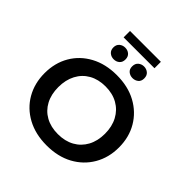

<svg xmlns="http://www.w3.org/2000/svg" viewBox="-224 -998 1166 1166"><g transform="rotate(45 359.5 -415.0)"><path d="M359 10Q263 10 191 -29Q119 -68 79.5 -136.5Q40 -205 40 -292Q40 -380 79.5 -448Q119 -516 191 -555Q263 -594 359 -594Q456 -594 527.5 -555Q599 -516 639 -448Q679 -380 679 -292Q679 -205 639 -136.5Q599 -68 527.5 -29Q456 10 359 10ZM359 -87Q420 -87 465 -112Q510 -137 535 -183Q560 -229 560 -291Q560 -353 535 -399.5Q510 -446 465 -471.5Q420 -497 359 -497Q298 -497 253 -471.5Q208 -446 183.5 -399.5Q159 -353 159 -291Q159 -229 183.5 -183Q208 -137 253 -112Q298 -87 359 -87ZM277 -648Q256 -648 240.5 -661Q225 -674 225 -698Q225 -722 240.5 -735Q256 -748 277 -748Q299 -748 314 -735Q329 -722 329 -698Q329 -674 314 -661Q299 -648 277 -648ZM439 -648Q418 -648 402.5 -660.5Q387 -673 387 -697Q387 -722 402.5 -735Q418 -748 439 -748Q460 -748 475.5 -735Q491 -722 491 -697Q491 -673 475.5 -660.5Q460 -648 439 -648ZM226 -785V-840H491V-785Z"/></g></svg>

Font: Rokkitt SemiBold SemiBold
Style: Regular
Weight: 600
Version: Version 3.103